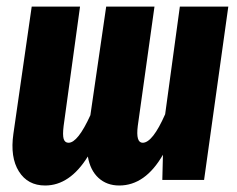

<svg xmlns="http://www.w3.org/2000/svg" viewBox="-20 -551 726 588"><path d="M530.8 -530.8H679.2L605 0H477.1L479 -77.1Q424.8 17.1 345.2 17.1Q307.1 17.1 281.7 -6.1Q256.3 -29.3 249 -71.8Q193.8 17.1 118.2 17.1Q64.9 17.1 37.8 -26.1Q10.7 -69.3 21 -141.1L77.1 -530.8H225.1L174.8 -165Q171.4 -137.2 175 -125.5Q178.7 -113.8 189.9 -113.8Q218.3 -113.8 256.8 -198.2L305.2 -530.8H453.1L401.9 -165Q395.5 -113.8 417 -113.8Q447.3 -113.8 485.8 -201.2Z"/></svg>

Font: Fira Sans Compressed
Style: Bold Italic
Weight: 700
Width: 3
Italic angle: -8°
Designer: Carrois Corporate & Edenspiekermann AG
Foundry: Carrois Corporate GbR & Edenspiekermann AG
Version: Version 4.203;PS 004.203;hotconv 1.0.88;makeotf.lib2.5.64775